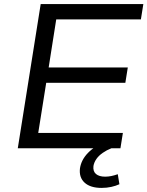

<svg xmlns="http://www.w3.org/2000/svg" viewBox="-20 -725 721 939"><path d="M67 0 179 -705H681L669 -630H255L218 -395H605L593 -320H206L167 -75H581L569 0ZM477 194Q422 194 394 168.5Q366 143 371 99Q377 57 410.5 22.5Q444 -12 501 -34L525 0Q502 9 482.5 22.5Q463 36 451.5 52.5Q440 69 437 87Q434 113 449.5 126Q465 139 494 139Q509 139 524 136Q539 133 556 127L564 176Q547 184 524.5 189Q502 194 477 194Z"/></svg>

Font: Nunito Sans 10pt SemiExpanded
Style: Italic
Weight: 400
Width: 6
Italic angle: -9°
Designer: Vernon Adams
Foundry: Vernon Adams
Version: Version 3.101;gftools[0.9.27]